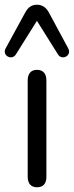

<svg xmlns="http://www.w3.org/2000/svg" viewBox="-45 -786 312 811"><path d="M111 5C138 5 151 -11 151 -39V-446C151 -475 137 -491 111 -491C86 -491 72 -475 72 -446V-39C72 -11 86 5 111 5ZM243 -582 161 -734C149 -756 132 -766 111 -766C90 -766 74 -756 62 -734L-21 -582C-38 -551 5 -529 22 -556L111 -698L200 -556C217 -529 260 -551 243 -582Z"/></svg>

Font: SN Pro Book
Style: Regular
Weight: 350
Designer: Tobias Whetton
Foundry: Supernotes
Version: Version 1.003;Glyphs 3.3 (3324)